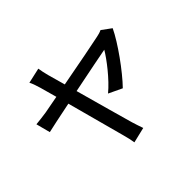

<svg xmlns="http://www.w3.org/2000/svg" viewBox="-184 -1059 1369 1369"><g transform="rotate(-45 500.0 -375.0)"><path d="M926 -632 855 -684C841 -677 821 -671 804 -668C761 -658 566 -621 401 -590L364 -722C356 -753 350 -781 347 -803L231 -777C241 -759 249 -736 261 -696L296 -570L163 -545C125 -539 94 -536 57 -532L85 -425C119 -433 213 -453 322 -475L440 -37C449 -7 456 28 460 53L577 25C569 2 555 -39 549 -60C531 -120 476 -322 427 -497C586 -529 745 -561 775 -566C740 -506 651 -390 573 -326L674 -278C757 -363 879 -532 926 -632Z"/></g></svg>

Font: Noto Sans CJK SC Medium
Style: Regular
Weight: 500
Designer: Ryoko NISHIZUKA 西塚涼子 (kana, bopomofo & ideographs); Paul D. Hunt (Latin, Greek & Cyrillic); Sandoll Communications 산돌커뮤니
Foundry: Adobe
Version: Version 2.004;hotconv 1.0.118;makeotfexe 2.5.65603